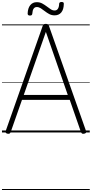

<svg xmlns="http://www.w3.org/2000/svg" viewBox="-20 -1337 926 1938"><path d="M58 13Q42 10 38 3Q34 -4 38 -16L410 -1073Q414 -1086 421 -1091Q428 -1096 443 -1096Q457 -1096 464 -1091Q471 -1086 475 -1073L848 -16Q853 -4 848 3Q843 10 828 13Q814 15 807.5 10.5Q801 6 795 -10L684 -329H202L90 -10Q85 5 78.5 10Q72 15 58 13ZM220 -379H664L443 -1015ZM282 -1180Q259 -1180 259 -1200Q261 -1255 285.5 -1285Q310 -1315 351 -1315Q382 -1315 406 -1302Q430 -1289 451 -1273Q472 -1257 491.5 -1244Q511 -1231 532 -1231Q553 -1231 564.5 -1248.5Q576 -1266 577 -1298Q578 -1317 601 -1317Q615 -1317 620 -1312Q625 -1307 624 -1296Q623 -1241 598.5 -1211.5Q574 -1182 531 -1182Q501 -1182 477 -1195Q453 -1208 432 -1224.5Q411 -1241 391.5 -1253.5Q372 -1266 351 -1266Q331 -1266 319.5 -1249.5Q308 -1233 306 -1199Q305 -1189 299.5 -1184.5Q294 -1180 282 -1180ZM0 571H886V581H0ZM0 -20H886V0H0ZM0 -505H886V-500H0ZM0 -1091H886V-1081H0Z"/></svg>

Font: Playwrite PT Guides
Style: Regular
Weight: 400
Designer: Veronika Burian, José Scaglione
Foundry: TypeTogether
Version: Version 1.003